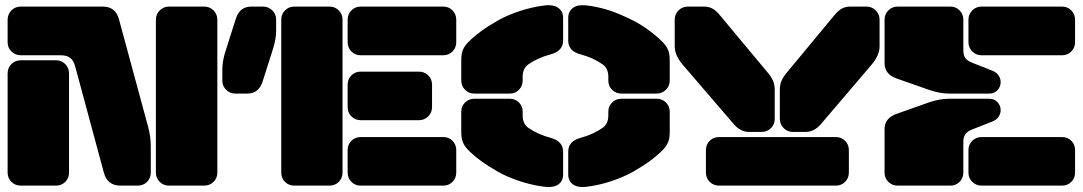

<svg xmlns="http://www.w3.org/2000/svg" viewBox="-20 -726 4235 751"><path d="M61 -700.2H382.8Q432.6 -700.2 445.8 -648.9L559.1 -231Q569.8 -191.9 569.8 -152.8V-50.8Q569.8 -29.3 555.2 -14.6Q540.5 0 519 0H451.2Q399.9 0 386.2 -50.8L273.9 -466.8Q268.1 -488.8 254.9 -499.3Q241.7 -509.8 217.8 -509.8H61Q39.6 -509.8 24.7 -524.7Q9.8 -539.6 9.8 -561V-648.9Q9.8 -670.4 24.7 -685.3Q39.6 -700.2 61 -700.2ZM778.8 0H641.1Q619.6 0 604.7 -14.6Q589.8 -29.3 589.8 -50.8V-648.9Q589.8 -670.4 604.7 -685.3Q619.6 -700.2 641.1 -700.2H778.8Q800.3 -700.2 815.2 -685.3Q830.1 -670.4 830.1 -648.9V-50.8Q830.1 -29.3 815.2 -14.6Q800.3 0 778.8 0ZM250 -439V-50.8Q250 -29.3 235.4 -14.6Q220.7 0 199.2 0H61Q39.6 0 24.7 -14.6Q9.8 -29.3 9.8 -50.8V-439Q9.8 -460.4 24.7 -475.3Q39.6 -490.2 61 -490.2H199.2Q220.7 -490.2 235.4 -475.3Q250 -460.4 250 -439Z M962.9 -700.2H1008.8Q1030.3 -700.2 1045.2 -685.3Q1060.1 -670.4 1060.1 -648.9V-606Q1060.1 -576.2 1049.8 -541L1006.8 -405.8Q991.7 -359.9 946.8 -359.9H900.9Q879.4 -359.9 864.5 -374.8Q849.6 -389.6 849.6 -411.1V-454.1Q849.6 -483.9 859.9 -519L902.8 -653.8Q918 -700.2 962.9 -700.2ZM1269 0H1130.9Q1109.4 0 1094.7 -14.6Q1080.1 -29.3 1080.1 -50.8V-648.9Q1080.1 -670.4 1094.7 -685.3Q1109.4 -700.2 1130.9 -700.2H1269Q1290.5 -700.2 1305.2 -685.3Q1319.8 -670.4 1319.8 -648.9V-50.8Q1319.8 -29.3 1305.2 -14.6Q1290.5 0 1269 0ZM1713.9 -509.8H1390.6Q1369.1 -509.8 1354.5 -524.7Q1339.8 -539.6 1339.8 -561V-648.9Q1339.8 -670.4 1354.5 -685.3Q1369.1 -700.2 1390.6 -700.2H1713.9Q1735.4 -700.2 1750 -685.3Q1764.6 -670.4 1764.6 -648.9V-561Q1764.6 -539.6 1750 -524.7Q1735.4 -509.8 1713.9 -509.8ZM1618.7 -255.9H1390.6Q1369.1 -255.9 1354.5 -270.8Q1339.8 -285.6 1339.8 -307.1V-395Q1339.8 -416.5 1354.5 -431.2Q1369.1 -445.8 1390.6 -445.8H1618.7Q1640.1 -445.8 1655 -431.2Q1669.9 -416.5 1669.9 -395V-307.1Q1669.9 -285.6 1655 -270.8Q1640.1 -255.9 1618.7 -255.9ZM1713.9 0H1390.6Q1369.1 0 1354.5 -14.6Q1339.8 -29.3 1339.8 -50.8V-139.2Q1339.8 -160.6 1354.5 -175.3Q1369.1 -189.9 1390.6 -189.9H1713.9Q1735.4 -189.9 1750 -175.3Q1764.6 -160.6 1764.6 -139.2V-50.8Q1764.6 -29.3 1750 -14.6Q1735.4 0 1713.9 0Z M2024.4 -425.8V-411.1Q2024.4 -389.6 2009.8 -374.8Q1995.1 -359.9 1973.6 -359.9H1835.4Q1814 -359.9 1799.1 -374.8Q1784.2 -389.6 1784.2 -411.1V-491.2Q1784.2 -514.6 1790.3 -530Q1796.4 -545.4 1810.5 -560.1Q1831.1 -581.1 1859.6 -602.3Q1888.2 -623.5 1926.5 -645.3Q1964.8 -667 2013.9 -683.1Q2063 -699.2 2113.3 -705.1Q2146 -708.5 2164.3 -694.8Q2182.6 -681.2 2182.6 -655.8V-566.9Q2182.6 -526.4 2133.3 -513.2Q2084 -500 2046.4 -474.1Q2024.4 -458 2024.4 -425.8ZM2359.4 -411.1V-425.8Q2359.4 -458 2337.4 -474.1Q2299.3 -500.5 2251.5 -513.2Q2202.6 -525.9 2202.6 -566.9V-655.8Q2202.6 -681.2 2220.7 -694.8Q2238.8 -708.5 2271.5 -705.1Q2337.4 -697.8 2401.4 -671.1Q2465.3 -644.5 2504.9 -616.9Q2544.4 -589.4 2573.2 -560.1Q2587.4 -545.4 2593.5 -530Q2599.6 -514.6 2599.6 -491.2V-411.1Q2599.6 -389.6 2584.7 -374.8Q2569.8 -359.9 2548.3 -359.9H2410.6Q2389.2 -359.9 2374.3 -374.8Q2359.4 -389.6 2359.4 -411.1ZM2024.4 -289.1V-273.9Q2024.4 -242.2 2046.4 -226.1Q2084 -200.2 2133.3 -187Q2182.6 -173.8 2182.6 -132.8V-43.9Q2182.6 -18.6 2164.6 -5.1Q2146.5 8.3 2113.3 4.9Q2063 -1 2013.9 -17.1Q1964.8 -33.2 1926.5 -54.9Q1888.2 -76.7 1859.6 -97.9Q1831.1 -119.1 1810.5 -140.1Q1796.4 -154.8 1790.3 -170.2Q1784.2 -185.5 1784.2 -209V-289.1Q1784.2 -310.5 1799.1 -325.2Q1814 -339.8 1835.4 -339.8H1973.6Q1995.1 -339.8 2009.8 -325.2Q2024.4 -310.5 2024.4 -289.1ZM2359.4 -273.9V-289.1Q2359.4 -310.5 2374.3 -325.2Q2389.2 -339.8 2410.6 -339.8H2548.3Q2569.8 -339.8 2584.7 -325.2Q2599.6 -310.5 2599.6 -289.1V-209Q2599.6 -185.5 2593.5 -170.2Q2587.4 -154.8 2573.2 -140.1Q2552.7 -119.1 2524.2 -97.9Q2495.6 -76.7 2457.3 -54.9Q2418.9 -33.2 2370.4 -17.1Q2321.8 -1 2271.5 4.9Q2238.8 8.3 2220.7 -5.1Q2202.6 -18.6 2202.6 -43.9V-132.8Q2202.6 -174.3 2251.5 -187Q2299.3 -199.7 2337.4 -226.1Q2359.4 -242.2 2359.4 -273.9Z M2959.5 -210H2910.2Q2877.4 -210 2851.6 -238.8L2649.4 -474.1Q2619.1 -510.3 2619.1 -544.9V-648.9Q2619.1 -670.4 2634 -685.3Q2648.9 -700.2 2670.4 -700.2H2733.4Q2752.4 -700.2 2766.4 -692.6Q2780.3 -685.1 2795.4 -667L2986.3 -438Q2999 -421.9 3004.6 -407.7Q3010.3 -393.6 3010.3 -373V-261.2Q3010.3 -239.7 2995.6 -224.9Q2981 -210 2959.5 -210ZM3130.4 -210H3081.5Q3060.1 -210 3045.2 -224.9Q3030.3 -239.7 3030.3 -261.2V-373Q3030.3 -393.6 3035.9 -407.7Q3041.5 -421.9 3054.2 -438L3244.1 -667Q3259.3 -685.1 3273.2 -692.6Q3287.1 -700.2 3306.2 -700.2H3369.1Q3390.6 -700.2 3405.5 -685.3Q3420.4 -670.4 3420.4 -648.9V-544.9Q3420.4 -510.3 3390.1 -474.1L3189.5 -238.8Q3163.6 -210 3130.4 -210ZM3249.5 0H2792.5Q2771 0 2756.1 -14.6Q2741.2 -29.3 2741.2 -50.8V-139.2Q2741.2 -160.6 2756.1 -175.3Q2771 -189.9 2792.5 -189.9H3249.5Q3271 -189.9 3285.6 -175.3Q3300.3 -160.6 3300.3 -139.2V-50.8Q3300.3 -29.3 3285.6 -14.6Q3271 0 3249.5 0Z M3849.1 -359.9H3692.4Q3658.7 -359.9 3618.2 -373L3487.3 -418.9Q3439.9 -435.5 3439.9 -479V-648.9Q3439.9 -670.4 3454.8 -685.3Q3469.7 -700.2 3491.2 -700.2H3697.3Q3718.8 -700.2 3733.4 -685.3Q3748 -670.4 3748 -648.9V-529.8Q3748 -509.8 3756.3 -498.5Q3764.6 -487.3 3784.2 -480L3862.3 -449.2Q3877.9 -442.9 3886 -430.7Q3894 -418.5 3894 -404.8Q3894 -386.7 3881.6 -373.3Q3869.1 -359.9 3849.1 -359.9ZM4185.1 -648.9V-561Q4185.1 -539.6 4170.4 -524.7Q4155.8 -509.8 4134.3 -509.8H3819.3Q3797.9 -509.8 3783 -524.7Q3768.1 -539.6 3768.1 -561V-648.9Q3768.1 -670.4 3783 -685.3Q3797.9 -700.2 3819.3 -700.2H4134.3Q4155.8 -700.2 4170.4 -685.3Q4185.1 -670.4 4185.1 -648.9ZM3692.4 -339.8H3849.1Q3869.1 -339.8 3881.6 -326.4Q3894 -313 3894 -294.9Q3894 -281.2 3886 -269.3Q3877.9 -257.3 3862.3 -251L3784.2 -220.2Q3764.6 -212.9 3756.3 -201.4Q3748 -189.9 3748 -169.9V-50.8Q3748 -29.3 3733.4 -14.6Q3718.8 0 3697.3 0H3491.2Q3469.7 0 3454.8 -14.6Q3439.9 -29.3 3439.9 -50.8V-221.2Q3439.9 -264.2 3487.3 -280.8L3618.2 -327.1Q3657.2 -339.8 3692.4 -339.8ZM4185.1 -139.2V-50.8Q4185.1 -29.3 4170.4 -14.6Q4155.8 0 4134.3 0H3819.3Q3797.9 0 3783 -14.6Q3768.1 -29.3 3768.1 -50.8V-139.2Q3768.1 -160.6 3783 -175.3Q3797.9 -189.9 3819.3 -189.9H4134.3Q4155.8 -189.9 4170.4 -175.3Q4185.1 -160.6 4185.1 -139.2Z"/></svg>

Font: Nastup Soft
Style: Regular
Weight: 400
Designer: Maksym Kobuzan
Foundry: Zakznak
Version: Version 1.020;hotconv 1.0.109;makeotfexe 2.5.65596